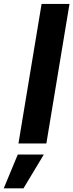

<svg xmlns="http://www.w3.org/2000/svg" viewBox="-82 -748 383 1001"><path d="M280.3 -727.5 159.7 0H14.2L134.8 -727.5ZM-62.5 233.9 10.7 57.6H146.5L40.5 233.9Z"/></svg>

Font: Inter 20pt
Style: Bold Italic
Weight: 700
Italic angle: -9.3988°
Version: Version 4.001;git-66647c0bb